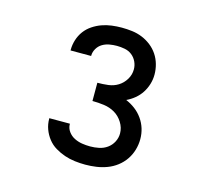

<svg xmlns="http://www.w3.org/2000/svg" viewBox="-82 -936 765 712"><g transform="rotate(15 300.0 -580.0)"><path d="M302 -317Q282 -317 261.5 -319.5Q241 -322 222 -328.5Q203 -335 185.5 -345.5Q168 -356 155.5 -372Q143 -388 136 -407Q129 -426 129 -447V-449H208V-448Q208 -432 217.5 -419Q227 -406 241 -399Q255 -392 270.5 -389.5Q286 -387 302 -387Q319 -387 336 -390.5Q353 -394 367 -404Q381 -414 389 -429.5Q397 -445 397 -462Q397 -484 384.5 -504Q372 -524 353 -535Q334 -546 311.5 -549Q289 -552 267 -552V-622Q288 -622 308.5 -624.5Q329 -627 346 -637.5Q363 -648 374 -666Q385 -684 385 -705Q385 -720 378.5 -734Q372 -748 360 -757.5Q348 -767 332.5 -770Q317 -773 302 -773Q288 -773 273.5 -770.5Q259 -768 246.5 -760.5Q234 -753 226.5 -740Q219 -727 219 -713V-712H140V-715Q140 -734 146 -753Q152 -772 163.5 -787.5Q175 -803 191.5 -814Q208 -825 226 -831.5Q244 -838 263.5 -840.5Q283 -843 302 -843Q322 -843 342 -840.5Q362 -838 380.5 -830.5Q399 -823 415 -810.5Q431 -798 442 -781.5Q453 -765 458.5 -745.5Q464 -726 464 -706Q464 -687 458.5 -669Q453 -651 443 -635.5Q433 -620 418.5 -608Q404 -596 387 -588Q406 -580 422.5 -567.5Q439 -555 451 -538Q463 -521 469 -501.5Q475 -482 475 -461Q475 -440 469 -419.5Q463 -399 451 -381.5Q439 -364 422 -351Q405 -338 385 -330.5Q365 -323 344 -320Q323 -317 302 -317Z"/></g></svg>

Font: R Plex Mono
Style: Regular
Weight: 400
Monospace: yes
Designer: Belleve Invis
Foundry: Belleve Invis
Version: Version 31.8.0